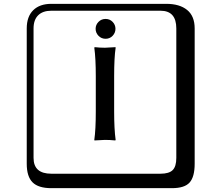

<svg xmlns="http://www.w3.org/2000/svg" viewBox="-20 -774 1140 1006"><path d="M496.1 -586.4Q481 -602.1 481 -623Q481 -644 496.1 -659.4Q511.2 -674.8 533.2 -674.8Q555.2 -674.8 570.1 -659.4Q585 -644 585 -623Q585 -602.1 570.1 -586.4Q555.2 -570.8 533.2 -570.8Q511.2 -570.8 496.1 -586.4ZM481.9 -374Q481.9 -468.3 474.1 -523.9L476.1 -526.9Q503.9 -523.9 529.8 -523.9Q529.8 -523.9 585 -526.9L585.9 -523.9Q578.1 -472.2 578.1 -374V-190.9Q578.1 -96.7 585.9 -41L584 -38.1Q556.2 -41 529.8 -41Q529.8 -41 475.1 -38.1L474.1 -41Q481.9 -94.2 481.9 -190.9ZM249 -717.8Q204.1 -717.8 179.9 -693.8Q155.8 -669.9 155.8 -625V53.2Q155.8 136.2 249 136.2H820.8Q865.7 136.2 884.8 117.2Q903.8 98.1 903.8 53.2V-625Q903.8 -717.8 820.8 -717.8ZM1000 84Q1000 152.8 973.4 182.4Q946.8 211.9 880.9 211.9H249Q181.2 211.9 150.6 181.4Q120.1 150.9 120.1 84V-625Q120.1 -687 154.1 -720.5Q188 -753.9 249 -753.9H851.1Q920.9 -753.9 960.4 -721.9Q1000 -689.9 1000 -625Z"/></svg>

Font: Linux Biolinum Keyboard
Style: Regular
Weight: 700
Designer: Philipp H. Poll
Foundry: Philipp H. Poll
Version: Version 0.6.1 ; ttfautohint (v0.9)